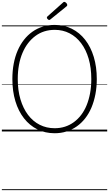

<svg xmlns="http://www.w3.org/2000/svg" viewBox="-20 -1414 1173 2065"><path d="M568 19Q466 19 382.5 -22.5Q299 -64 238.5 -141Q178 -218 145.5 -325.5Q113 -433 113 -564Q113 -652 127.5 -729Q142 -806 170 -870.5Q198 -935 238 -986Q278 -1037 329 -1073Q380 -1109 440 -1127.5Q500 -1146 568 -1146Q670 -1146 753 -1104.5Q836 -1063 896 -986Q956 -909 988.5 -802Q1021 -695 1021 -564Q1021 -477 1006 -399.5Q991 -322 963.5 -257Q936 -192 896 -141Q856 -90 805.5 -54.5Q755 -19 695.5 0Q636 19 568 19ZM568 -35Q627 -35 678.5 -51.5Q730 -68 774 -100Q818 -132 853 -178Q888 -224 912 -283Q936 -342 949 -412.5Q962 -483 962 -564Q962 -685 933.5 -782.5Q905 -880 852.5 -949.5Q800 -1019 728 -1056Q656 -1093 569 -1093Q509 -1093 457 -1076.5Q405 -1060 361 -1027.5Q317 -995 282 -949.5Q247 -904 222 -845Q197 -786 184 -715.5Q171 -645 171 -564Q171 -443 200 -345.5Q229 -248 281.5 -178.5Q334 -109 407 -72Q480 -35 568 -35ZM509 -1199Q502 -1199 493 -1208Q484 -1217 484 -1224Q484 -1226 485 -1229.5Q486 -1233 490 -1237L656 -1385Q660 -1389 663 -1391.5Q666 -1394 671 -1394Q677 -1394 685 -1388.5Q693 -1383 698 -1375.5Q703 -1368 703 -1361Q703 -1356 702 -1353Q701 -1350 696 -1346L523 -1206Q518 -1203 515.5 -1201Q513 -1199 509 -1199ZM0 621H1133V631H0ZM0 -20H1133V0H0ZM0 -505H1133V-500H0ZM0 -1141H1133V-1131H0Z"/></svg>

Font: Playwrite BR Guides
Style: Regular
Weight: 400
Designer: Veronika Burian, José Scaglione
Foundry: TypeTogether
Version: Version 1.003